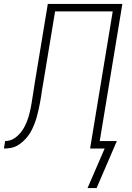

<svg xmlns="http://www.w3.org/2000/svg" viewBox="-52 -755 672 976"><path d="M393 201 480 0H406L521 -697H228L167 -328Q164 -313 161.5 -297Q159 -281 157 -265Q154 -248 151 -231Q148 -214 144 -197Q140 -180 135.5 -163Q131 -146 124.5 -129Q118 -112 110 -95.5Q102 -79 91 -64.5Q80 -50 66 -37Q52 -24 36 -15Q20 -6 2.5 -3Q-15 0 -32 0L-26 -38Q-14 -38 -1.5 -41.5Q11 -45 22 -52.5Q33 -60 42.5 -69.5Q52 -79 59.5 -89.5Q67 -100 73 -111.5Q79 -123 84 -135Q89 -147 92.5 -159Q96 -171 99 -183.5Q102 -196 104.5 -208Q107 -220 109 -233Q113 -258 117 -283.5Q121 -309 125 -335L191 -735H570L455 -38H542L439 201Z"/></svg>

Font: Iosevka SS04 XLt Ex Obl
Style: Regular
Weight: 200
Width: 7
Italic angle: -9°
Monospace: yes
Designer: Belleve Invis
Foundry: Belleve Invis
Version: Version 19.0.0; ttfautohint (v1.8.4)